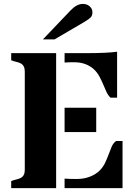

<svg xmlns="http://www.w3.org/2000/svg" viewBox="-20 -967 696 987"><path d="M268.6 -693.8V0H37.6V-36.1Q50.8 -41.5 63.2 -44.2Q75.7 -46.9 85.4 -51.8Q107.4 -62.5 107.4 -92.8V-600.1Q107.4 -630.9 85.4 -641.6Q75.7 -646.5 63.2 -649.2Q50.8 -651.9 37.6 -657.2V-693.8ZM312 -48.8Q336.4 -46.9 374 -46.9Q411.6 -46.9 441.7 -58.6Q471.7 -70.3 490.5 -88.6Q509.3 -106.9 520 -129.4Q530.8 -151.9 538.6 -173.6Q546.4 -195.3 554.4 -213.6Q562.5 -231.9 576.7 -242.2H609.9V0H312ZM312 -645.5V-693.8H422.4Q532.2 -693.8 582 -701.2V-464.8H547.9Q535.6 -476.6 527.3 -494.6Q519 -512.7 510.5 -533Q502 -553.2 491.2 -573.5Q480.5 -593.8 463.4 -610.1Q446.3 -626.5 420.7 -636.7Q395 -647 360.8 -647Q326.7 -647 312 -645.5ZM312 -413.1H474.6V-288.1H312ZM200.7 -764.6 343.8 -914.6Q375 -946.8 405.8 -946.8Q436 -946.8 450.7 -922.4Q455.1 -914.6 455.1 -904.8Q455.1 -886.7 446.8 -878.4Q436 -867.2 413.1 -854L260.7 -764.6Z"/></svg>

Font: Stardos Stencil
Style: Bold
Weight: 700
Designer: vernon adams
Foundry: vernon adams
Version: Version 1.000